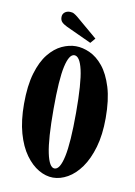

<svg xmlns="http://www.w3.org/2000/svg" viewBox="-79 -714 547 778"><g transform="rotate(10 195.0 -325.0)"><path d="M193.5 11Q164 11 134.5 -6Q105 -23 80.2 -57.2Q55.5 -91.5 41 -143Q26.5 -194.5 26.5 -263.5Q26.5 -338.5 41.8 -389.8Q57 -441 82 -471.8Q107 -502.5 136.2 -516Q165.5 -529.5 193.5 -529.5Q221.5 -529.5 251.2 -516Q281 -502.5 306 -471.8Q331 -441 346.8 -389.8Q362.5 -338.5 362.5 -263.5Q362.5 -194.5 347.5 -143Q332.5 -91.5 308 -57.2Q283.5 -23 253.5 -6Q223.5 11 193.5 11ZM193.5 -26.5Q216 -26.5 228.2 -83.5Q240.5 -140.5 240.5 -263.5Q240.5 -386 228.2 -439.2Q216 -492.5 193.5 -492.5Q172 -492.5 160 -439.2Q148 -386 148 -263.5Q148 -140.5 160 -83.5Q172 -26.5 193.5 -26.5ZM248 -553 144 -601Q129.5 -608 122.2 -615.5Q115 -623 115 -636Q115 -648 123.5 -655.2Q132 -662.5 145 -662.5Q155.5 -662.5 162.5 -658.5Q169.5 -654.5 177 -648.5L265.5 -573.5Z"/></g></svg>

Font: Imbue 24pt
Style: Bold
Weight: 700
Designer: Tyler Finck
Foundry: Etcetera Type Company
Version: Version 1.102